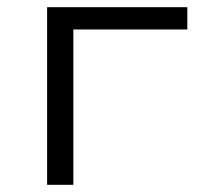

<svg xmlns="http://www.w3.org/2000/svg" viewBox="-20 -514 566 534"><path d="M111 0V-494H501V-432H184V0Z"/></svg>

Font: Nunito Sans 7pt SemiExpanded Light
Style: Regular
Weight: 300
Width: 6
Designer: Vernon Adams
Foundry: Vernon Adams
Version: Version 3.101;gftools[0.9.27]